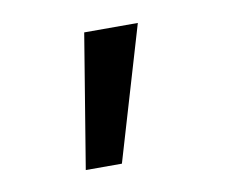

<svg xmlns="http://www.w3.org/2000/svg" viewBox="-41 -167 401 335"><g transform="rotate(-10 159.0 0.5)"><path d="M87 119C87 119 126 -118 126 -118C126 -118 221 -118 221 -118C221 -118 151 119 151 119C151 119 87 119 87 119Z"/></g></svg>

Font: Preevio_Regular
Style: Regular
Weight: 500
Designer: Gumpita Rahayu
Foundry: Tokotype Studio
Version: ""